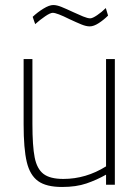

<svg xmlns="http://www.w3.org/2000/svg" viewBox="-20 -735 556 764"><path d="M74 -240V-500H109V-242Q109 -154 118 -108.5Q127 -63 153 -43Q179 -23 232 -23Q322 -23 402 -73V-500H437V0H402V-40Q365 -19 324 -5Q283 9 227 9Q164 9 131.5 -14.5Q99 -38 86.5 -90.5Q74 -143 74 -240ZM256 -659Q206 -684 190 -684Q180 -684 159.5 -670Q139 -656 120 -639L110 -668Q129 -686 152.5 -700.5Q176 -715 192 -715Q206 -715 224.5 -707.5Q243 -700 273 -686Q292 -677 310.5 -669.5Q329 -662 339 -662Q348 -662 366.5 -674.5Q385 -687 401 -703L410 -673Q393 -656 373 -643Q353 -630 337 -630Q323 -630 304.5 -637.5Q286 -645 256 -659Z"/></svg>

Font: Cairo ExtraLight
Style: Regular
Weight: 275
Designer: Mohamed Gaber, Accademia di Belle Arti di Urbino and others
Foundry: Kief Type Foundry, Accademia di Belle Arti di Urbino and others
Version: Version 3.011